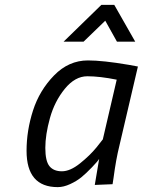

<svg xmlns="http://www.w3.org/2000/svg" viewBox="-20 -758 586 788"><path d="M241 -587 396 -738H449L535 -587H460L412 -673L323 -587ZM217 10Q89 10 89 -139Q89 -222 115.5 -304.5Q142 -387 202 -448.5Q262 -510 341 -510Q402 -510 508 -492L546 -485L470 -160Q456 -104 446 -28L442 -2L369 1Q383 -85 387 -106Q382 -97 357.5 -71.5Q333 -46 314 -30.5Q295 -15 268 -2.5Q241 10 217 10ZM459 -431Q389 -445 338.5 -445Q288 -445 246 -393.5Q204 -342 185 -273.5Q166 -205 166 -151Q166 -97 183 -76Q200 -55 234 -55Q268 -55 308.5 -87.5Q349 -120 376 -153L402 -186Z"/></svg>

Font: TitilliumWebItalic
Style: Italic
Weight: 400
Italic angle: -13°
Version: Version 1.001;PS 57.000;hotconv 1.0.70;makeotf.lib2.5.55311